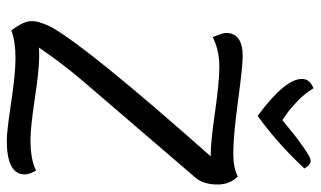

<svg xmlns="http://www.w3.org/2000/svg" viewBox="-204 -706 920 551"><g transform="rotate(90 255.5 -430.0)"><path d="M312 -710Q206 -788 206 -837Q206 -860 233 -870Q247 -846 270 -824Q293 -802 308 -792L324 -781Q331 -786 351 -802.5Q371 -819 380.5 -826Q390 -833 404.5 -843Q419 -853 427.5 -857.5Q436 -862 441 -862Q453 -862 463 -844Q388 -764 312 -710ZM141 -667Q170 -667 270 -653.5Q370 -640 418 -640Q463 -640 486 -653Q509 -630 509 -595Q509 -554 489 -531L210 -206Q153 -138 116 -82Q124 -83 141 -83Q178 -83 261.5 -70.5Q345 -58 380 -58Q438 -58 469 -74Q480 -55 480 -41Q480 10 382 10Q356 10 273.5 -2.5Q191 -15 146 -15Q99 -15 67 -3Q40 -38 40 -61Q40 -84 58 -119Q117 -224 428 -575Q388 -575 301.5 -587.5Q215 -600 170 -600Q124 -600 86 -581Q74 -610 74 -619Q74 -667 141 -667Z"/></g></svg>

Font: Overlock
Style: Italic
Weight: 400
Designer: Dario Muhafara
Foundry: Dario Manuel Muhafara
Version: Version 1.002